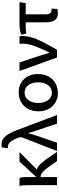

<svg xmlns="http://www.w3.org/2000/svg" viewBox="881 -1654 806 2608"><g transform="rotate(-90 1284.0 -350.0)"><path d="M436 -109 525 21H400L325 -86Q286 -141 254 -170.5Q222 -200 191 -201H183V21H73V-372Q73 -463 61 -488H168Q175 -480 179 -456.5Q183 -433 183 -400V-265H187Q242 -321 339 -429L392 -488H518V-483L441 -407L288 -256V-252Q322 -243 358 -206Q394 -169 436 -109Z M782 -365H776Q768 -325 746 -259L650 21H537L720 -449Q725 -465 725 -475Q725 -485 719 -501Q694 -569 663.5 -607.5Q633 -646 593 -646Q580 -646 574 -645L585 -728Q595 -733 623 -733Q673 -733 709.5 -704.5Q746 -676 773 -626.5Q800 -577 831 -496L1025 21H909L815 -256Q795 -312 782 -365Z M1076 -230Q1076 -312 1109.5 -373Q1143 -434 1201.5 -466.5Q1260 -499 1334 -499Q1408 -499 1464 -466Q1520 -433 1551 -374Q1582 -315 1582 -238Q1582 -149 1545.5 -87.5Q1509 -26 1450.5 3.5Q1392 33 1326 33H1325Q1255 33 1198.5 1Q1142 -31 1109 -90.5Q1076 -150 1076 -230ZM1470 -235Q1470 -280 1455.5 -322Q1441 -364 1409.5 -391.5Q1378 -419 1331 -419Q1261 -419 1225 -364Q1189 -309 1189 -233Q1189 -180 1206.5 -138Q1224 -96 1255.5 -72Q1287 -48 1328 -48H1329Q1370 -48 1402 -71.5Q1434 -95 1452 -137.5Q1470 -180 1470 -235Z M1853 -140 1871 -83H1875Q1925 -184 1960 -276Q1995 -368 1995 -442Q1995 -473 1994 -488H2096Q2099 -472 2099 -450Q2099 -353 2050 -241.5Q2001 -130 1912 21H1807L1624 -488H1740L1830 -215Q1852 -143 1853 -140Z M2411 33Q2345 33 2315 -7Q2285 -47 2285 -131V-404H2232Q2174 -404 2132 -396L2117 -460Q2153 -488 2266 -488H2558L2546 -404H2393V-135Q2393 -53 2450 -53Q2467 -53 2471 -54L2467 23Q2459 27 2443 30Q2427 33 2411 33Z"/></g></svg>

Font: Gmarket Sans TTF Medium
Style: Regular
Weight: 500
Designer: Creative Director : Sungho Lee; Art Director : Kiwoong Choi; Project Manager : Sori Yang, Jongwook Yoon; Font Designer :
Foundry: Sandoll Inc.
Version: Version 1.000;hotconv 1.0.109;makeotfexe 2.5.65596